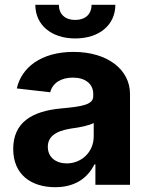

<svg xmlns="http://www.w3.org/2000/svg" viewBox="-20 -769 621 799"><path d="M210 10C284 10 341 -21 373 -85H377V0H521V-378C521 -479 428 -553 286 -553C150 -553 69 -487 50 -401L189 -385C199 -425 236 -446 283 -446C335 -446 368 -420 368 -378V-369C368 -334 325 -326 237 -318C112 -307 35 -259 35 -149C35 -43 109 10 210 10ZM127 -749C127 -665 194 -609 293 -609C393 -609 460 -665 460 -749H361C361 -710 335 -686 293 -686C251 -686 225 -710 225 -749ZM179 -158C179 -197 206 -223 275 -234C314 -239 348 -246 370 -257V-202C370 -134 317 -89 258 -89C212 -89 179 -115 179 -158Z"/></svg>

Font: Wafeq
Style: Bold
Weight: 700
Designer: Rasmus Andersson & Azza Alameddine
Foundry: Google & TypeTogether
Version: Version 3.000;FEAKit 1.0